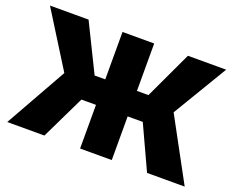

<svg xmlns="http://www.w3.org/2000/svg" viewBox="-116 -927 1374 1126"><g transform="rotate(20 571.5 -364.0)"><path d="M669.9 -727.5V0H472.2V-727.5ZM17.6 0 233.9 -384.3 19.5 -727.5H260.3L405.8 -431.6H741.7L880.4 -727.5H1119.1L915 -387.2L1125 0H890.1L764.2 -272.5H381.3L249.5 0Z"/></g></svg>

Font: Inter 18pt Black
Style: Regular
Weight: 900
Designer: Rasmus Andersson
Foundry: rsms
Version: Version 4.001;git-66647c0bb